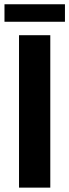

<svg xmlns="http://www.w3.org/2000/svg" viewBox="-24 -858 316 878"><path d="M63 -697H206V0H63ZM-3.5 -838.5H273V-758.5H-3.5Z"/></svg>

Font: HK Grotesk ExtraBold
Style: Regular
Weight: 800
Designer: Alfredo Marco Pradil
Foundry: Hanken Design Co.
Version: Version 3.001